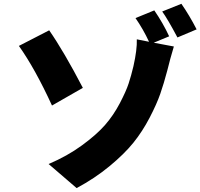

<svg xmlns="http://www.w3.org/2000/svg" viewBox="-20 -923 1041 997"><path d="M410.2 -466.8 250 -375Q162.1 -566.4 78.1 -684.6L235.4 -765.6Q311.5 -656.2 410.2 -466.8ZM858.4 -734.4 778.3 -701.2 882.8 -681.6Q863.3 -617.2 848.6 -556.6Q831.1 -490.2 812.5 -436.5Q793.9 -382.8 756.8 -311.5Q719.7 -240.2 672.4 -181.6Q625 -123 548.8 -60.1Q472.7 2.9 377.9 53.7L232.4 -71.3Q329.1 -112.3 405.3 -168Q481.4 -223.6 525.4 -273.9Q569.3 -324.2 602.1 -386.7Q634.8 -449.2 647.9 -489.3Q661.1 -529.3 672.9 -579.1Q692.4 -666 690.4 -718.8L753.9 -706.1Q723.6 -771.5 683.6 -829.1L781.2 -869.1Q826.2 -803.7 858.4 -734.4ZM822.3 -863.3 921.9 -903.3Q963.9 -842.8 1001 -770.5L901.4 -728.5Q850.6 -824.2 822.3 -863.3Z"/></svg>

Font: GenEi Gothic M Heavy
Style: Regular
Weight: 800
Designer: o_tamon (Modified); [Source Han Sans]
Ryoko NISHIZUKA  (kana & ideographs); Paul D. Hunt (Latin, Greek & Cyrillic); Wenl
Version: Version 1.1a;Original Version 1.004